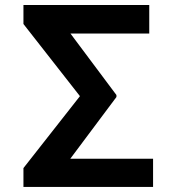

<svg xmlns="http://www.w3.org/2000/svg" viewBox="-20 -740 698 760"><path d="M585.9 -111.8V0H72.8V-74.7L296.4 -359.4L72.8 -645V-720.2H570.8V-607.4H258.8L440.9 -363.8V-356L258.3 -111.8Z"/></svg>

Font: Interop SemBd
Style: Regular
Weight: 600
Designer: Rasmus Andersson, Google, Jang Haemin
Foundry: jhaemin
Version: Version 1.007